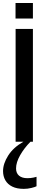

<svg xmlns="http://www.w3.org/2000/svg" viewBox="-31 -920 304 1246"><path d="M70.3 0V-732.4H182.6V0ZM69.8 -799.8V-900.4H182.6V-799.8ZM123.5 305.7Q78.6 305.7 48.8 291Q19 276.4 3.9 250.2Q-11.2 224.1 -11.2 190.4Q-11.2 142.1 22.2 89.4Q55.7 36.6 120.6 0H166.5Q126 41 99.6 87.4Q73.2 133.8 73.2 172.9Q73.2 203.6 92.5 220Q111.8 236.3 146.5 236.3Q168.9 236.3 186 232.4Q203.1 228.5 206.1 227.5V288.6Q197.8 293.5 173.1 299.6Q148.4 305.7 123.5 305.7Z"/></svg>

Font: Antonio SemiBold
Style: Regular
Weight: 600
Designer: Vernon Adams
Foundry: Vernon Adams
Version: Version 1.002